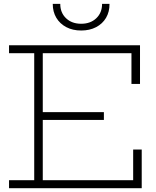

<svg xmlns="http://www.w3.org/2000/svg" viewBox="-20 -990 823 1010"><path d="M526.5 -400V-359H185V-400ZM680.5 -203.5H725.5V0H27.5V-42H160V-710H27.5V-752H716.5V-548.5H671.5V-710H205V-42H680.5ZM556 -969.5Q556.5 -928 537.8 -896.2Q519 -864.5 485.2 -847Q451.5 -829.5 407 -829.5Q362.5 -829.5 328.8 -847.2Q295 -865 276.2 -896.5Q257.5 -928 257.5 -969.5H297Q297 -923 327.5 -894Q358 -865 407 -865Q456 -865 486.5 -894Q517 -923 517 -969.5Z"/></svg>

Font: Hepta Slab Light
Style: Regular
Weight: 300
Designer: Michael LaGattuta
Foundry: Michael LaGattuta
Version: Version 1.102